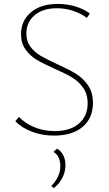

<svg xmlns="http://www.w3.org/2000/svg" viewBox="-20 -683 556 977"><path d="M256 -334Q200 -359 166.5 -379Q133 -399 110 -431Q87 -463 87 -509Q87 -578 137.5 -620.5Q188 -663 273 -663Q320 -663 363 -650.5Q406 -638 437 -614L422 -592Q393 -614 353 -627.5Q313 -641 270 -641Q197 -641 155.5 -605Q114 -569 114 -512Q114 -473 135 -445Q156 -417 187 -399Q218 -381 270 -357Q330 -330 366 -308Q402 -286 427.5 -249.5Q453 -213 453 -159Q453 -82 400.5 -37.5Q348 7 255 7Q196 7 144.5 -12Q93 -31 58 -66L76 -88Q111 -53 158 -34.5Q205 -16 259 -16Q338 -16 382 -54.5Q426 -93 426 -157Q426 -204 403 -236.5Q380 -269 346.5 -289Q313 -309 256 -334ZM241 263Q262 243 274.5 216.5Q287 190 287 163Q287 110 252 90L270 73Q313 99 313 158Q313 191 297.5 221.5Q282 252 254 274Z"/></svg>

Font: Ysabeau Extralight
Style: Regular
Weight: 200
Designer: Christian Thalmann (Catharsis Fonts)
Version: Version 0.003